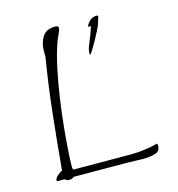

<svg xmlns="http://www.w3.org/2000/svg" viewBox="-101 -745 780 841"><g transform="rotate(-15 289.5 -324.5)"><path d="M111 8Q98 8 92 0H63Q56 0 56 -5Q56 -13 67.5 -24Q79 -35 90 -39Q102 -170 115.5 -295Q129 -420 149 -539V-569Q149 -602 166 -629.5Q183 -657 224 -657Q239 -657 239 -647Q239 -641 234 -629Q229 -617 223.5 -605.5Q218 -594 216 -587Q199 -539 186 -477Q173 -415 163.5 -350Q154 -285 148 -224.5Q142 -164 139 -117Q136 -70 136 -47Q136 -40 137 -36.5Q138 -33 139 -31Q176 -31 241.5 -30.5Q307 -30 405 -30Q427 -30 460.5 -34Q494 -38 520 -46H521Q525 -46 525 -36Q525 -11 501.5 -4Q478 3 448 3Q430 3 412 2Q394 1 379 1Q319 1 257 0.5Q195 0 133 0Q123 8 111 8ZM340 -498Q339 -498 339 -501Q339 -512 340.5 -519.5Q342 -527 345 -535Q355 -559 362.5 -578.5Q370 -598 377 -621Q376 -620 373 -618.5Q370 -617 368 -617Q364 -617 365 -624Q367 -629 378.5 -642Q390 -655 409 -656H411Q422 -656 417 -647Q418 -646 416.5 -644Q415 -642 414 -640Q414 -636 412.5 -631Q411 -626 409 -620Q405 -609 395 -589Q385 -569 373.5 -548.5Q362 -528 352.5 -513Q343 -498 340 -498Z"/></g></svg>

Font: Bilbo
Style: Regular
Weight: 400
Designer: Robert E. Leuschke
Foundry: Robert E. Leuschke
Version: Version 1.100